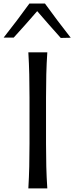

<svg xmlns="http://www.w3.org/2000/svg" viewBox="-61 -1038 410 1058"><path d="M95.2 0H199.7Q195.5 -62.6 194.1 -120.6Q192.6 -178.5 192.6 -248V-499.4Q192.6 -569.8 194.1 -628.2Q195.5 -686.5 199.7 -749.5H95.2Q98.9 -686.5 100.2 -628.2Q101.6 -569.8 101.6 -499.4V-248Q101.6 -178.5 100.2 -120.6Q98.9 -62.6 95.2 0ZM273.8 -828.9 328.8 -830.1Q291.7 -877.2 256.1 -924.5Q220.5 -971.8 186.8 -1018.4H100.9Q67.4 -971.8 31.8 -924.9Q-3.8 -878 -40.9 -830.9H14.6Q48.1 -867.8 80.3 -903.9Q112.5 -940 144 -976.6Q175.6 -939.9 208.1 -902.9Q240.6 -865.8 273.8 -828.9Z"/></svg>

Font: Pinar FD VF
Style: Regular
Weight: 300
Designer: Amin Abedi
Version: Version 2.000